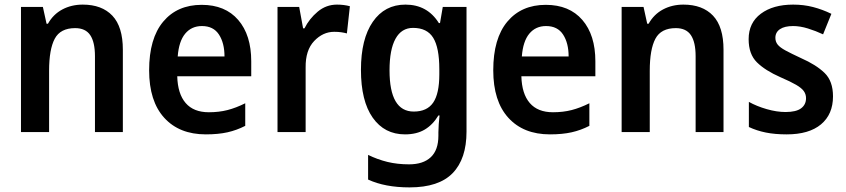

<svg xmlns="http://www.w3.org/2000/svg" viewBox="-20 -573 3672 833"><path d="M339 -553Q422 -553 467.5 -505Q513 -457 513 -357V0H392V-329Q392 -390 371.5 -420.5Q351 -451 306 -451Q242 -451 217.5 -405Q193 -359 193 -266V0H71V-543H166L182 -470H188Q211 -511 250.5 -532Q290 -553 339 -553Z M855 -552Q957 -552 1013.5 -486.5Q1070 -421 1070 -307V-242H749Q751 -166 785.5 -126Q820 -86 886 -86Q930 -86 967 -95.5Q1004 -105 1044 -125V-27Q1007 -8 967 1Q927 10 873 10Q758 10 692.5 -62Q627 -134 627 -268Q627 -406 688 -479Q749 -552 855 -552ZM856 -460Q811 -460 783.5 -427Q756 -394 751 -328H954Q954 -386 930 -423Q906 -460 856 -460Z M1442 -553Q1472 -553 1498 -546L1485 -428Q1474 -431 1460.5 -433Q1447 -435 1430 -435Q1381 -435 1343 -395Q1305 -355 1306 -280V0H1184V-543H1278L1295 -450H1301Q1322 -492 1358.5 -522.5Q1395 -553 1442 -553Z M1739 -553Q1834 -553 1884 -473H1889L1901 -543H2004V-2Q2004 116 1944 178Q1884 240 1757 240Q1650 240 1577 206V99Q1618 119 1661 129.5Q1704 140 1755 140Q1816 140 1849 109Q1882 78 1882 16V1Q1882 -13 1883.5 -34.5Q1885 -56 1887 -72H1882Q1858 -32 1823 -11Q1788 10 1737 10Q1648 10 1597 -62.5Q1546 -135 1546 -270Q1546 -404 1597.5 -478.5Q1649 -553 1739 -553ZM1772 -452Q1722 -452 1696 -405Q1670 -358 1670 -268Q1670 -89 1775 -89Q1833 -89 1859.5 -128Q1886 -167 1886 -250V-273Q1886 -366 1859.5 -409Q1833 -452 1772 -452Z M2348 -552Q2450 -552 2506.5 -486.5Q2563 -421 2563 -307V-242H2242Q2244 -166 2278.5 -126Q2313 -86 2379 -86Q2423 -86 2460 -95.5Q2497 -105 2537 -125V-27Q2500 -8 2460 1Q2420 10 2366 10Q2251 10 2185.5 -62Q2120 -134 2120 -268Q2120 -406 2181 -479Q2242 -552 2348 -552ZM2349 -460Q2304 -460 2276.5 -427Q2249 -394 2244 -328H2447Q2447 -386 2423 -423Q2399 -460 2349 -460Z M2945 -553Q3028 -553 3073.5 -505Q3119 -457 3119 -357V0H2998V-329Q2998 -390 2977.5 -420.5Q2957 -451 2912 -451Q2848 -451 2823.5 -405Q2799 -359 2799 -266V0H2677V-543H2772L2788 -470H2794Q2817 -511 2856.5 -532Q2896 -553 2945 -553Z M3594 -155Q3594 -77 3542 -33.5Q3490 10 3393 10Q3342 10 3302.5 2Q3263 -6 3229 -22V-131Q3263 -112 3306.5 -99.5Q3350 -87 3388 -87Q3434 -87 3455.5 -103Q3477 -119 3477 -147Q3477 -164 3467.5 -177.5Q3458 -191 3434 -205Q3410 -219 3366 -238Q3300 -267 3264 -302.5Q3228 -338 3228 -403Q3228 -474 3281 -513.5Q3334 -553 3421 -553Q3467 -553 3507.5 -542.5Q3548 -532 3587 -513L3551 -424Q3519 -439 3485 -449.5Q3451 -460 3421 -460Q3384 -460 3364 -446.5Q3344 -433 3344 -409Q3344 -392 3354 -379.5Q3364 -367 3388 -354Q3412 -341 3455 -321Q3521 -292 3557.5 -256.5Q3594 -221 3594 -155Z"/></svg>

Font: Noto Sans Lao UI SemCond SemBd
Style: Regular
Weight: 600
Width: 4
Designer: Monotype Design Team
Foundry: Monotype Imaging Inc.
Version: Version 2.000; ttfautohint (v1.8.4.7-5d5b)